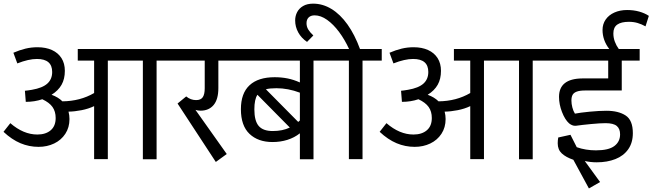

<svg xmlns="http://www.w3.org/2000/svg" viewBox="-24 -890 3646 1073"><path d="M956.1 -551.3H851.1V0H774.4V-551.3H578.6V-0.5H502V-296.9Q470.2 -281.7 431.6 -274.2Q393.1 -266.6 358.9 -266.1Q364.3 -246.1 364.3 -224.6Q364.3 -177.7 341.1 -142.3Q317.9 -106.9 278.6 -88.1Q239.3 -69.3 191.4 -69.3Q138.7 -69.3 90.3 -89.6Q42 -109.9 -4.4 -153.3L33.7 -201.7Q106.9 -138.2 184.6 -138.2Q231.4 -138.2 259.3 -161.9Q287.1 -185.5 287.1 -230.5Q287.1 -267.1 269.5 -292Q252 -316.9 212.4 -335.4Q169.9 -320.8 120.1 -320.8L115.2 -382.8Q128.9 -383.8 154.3 -388.2Q213.4 -398.4 240.5 -422.9Q267.6 -447.3 267.6 -487.8Q267.6 -560.5 182.6 -560.5Q135.7 -560.5 72.8 -535.6L50.8 -595.2Q85.9 -610.4 118.4 -618.2Q150.9 -626 185.5 -626Q231.9 -626 266.4 -610.4Q300.8 -594.7 319.6 -565.2Q338.4 -535.6 338.4 -494.1Q338.4 -448.7 320.1 -416.3Q301.8 -383.8 264.2 -360.4Q301.8 -346.7 324.7 -323.7Q424.3 -324.7 502 -370.1V-551.3H410.6V-616.2H956.1Z M1097.2 -271.5Q1082 -271.5 1068.4 -275.9L1243.2 -29.3L1182.1 15.1L968.3 -311.5L1016.6 -351.1Q1041.5 -330.6 1071.8 -330.6Q1098.1 -330.6 1109.1 -346.7Q1120.1 -362.8 1120.1 -397V-551.3H941.4V-616.2H1291V-551.3H1196.3V-397.9Q1196.3 -334.5 1169.7 -303Q1143.1 -271.5 1097.2 -271.5Z M1833 -551.3H1728V0H1651.9V-145Q1621.1 -120.6 1582 -108.4Q1543 -96.2 1499 -96.2Q1418.5 -96.2 1370.4 -141.8Q1322.3 -187.5 1322.3 -279.8Q1322.3 -368.7 1370.6 -413.6Q1418.9 -458.5 1511.2 -458.5Q1548.8 -458.5 1583 -451.7Q1617.2 -444.8 1651.9 -429.2V-551.3H1276.4V-616.2H1833ZM1520.5 -397Q1483.4 -397 1461.9 -391.1L1642.6 -208.5L1651.9 -216.8V-372.1Q1585.9 -397 1520.5 -397ZM1500.5 -157.7Q1555.2 -157.7 1595.7 -177.2L1414.6 -360.4Q1397.5 -334.5 1397.5 -278.8Q1397.5 -214.8 1421.6 -186.3Q1445.8 -157.7 1500.5 -157.7Z M2109.4 -551.3H2002V-0.5H1925.8V-551.3H1818.4V-616.2H1926.8Q1902.8 -668.5 1871.1 -711.2Q1839.4 -753.9 1804 -779.1Q1768.6 -804.2 1734.4 -804.2Q1712.9 -804.2 1700.9 -792.5Q1689 -780.8 1689 -760.3Q1689 -741.2 1698.7 -725.1Q1708.5 -709 1727.1 -691.9L1691.9 -655.8Q1660.2 -677.2 1642.8 -708.7Q1625.5 -740.2 1625.5 -775.9Q1625.5 -800.8 1636.5 -822Q1647.5 -843.3 1669.9 -856.4Q1692.4 -869.6 1726.1 -869.6Q1779.8 -869.6 1828.6 -839.8Q1877.4 -810.1 1918 -753.2Q1958.5 -696.3 1987.8 -616.2H2109.4Z M3058.1 -551.3H2953.1V0H2876.5V-551.3H2680.7V-0.5H2604V-296.9Q2572.3 -281.7 2533.7 -274.2Q2495.1 -266.6 2460.9 -266.1Q2466.3 -246.1 2466.3 -224.6Q2466.3 -177.7 2443.1 -142.3Q2419.9 -106.9 2380.6 -88.1Q2341.3 -69.3 2293.5 -69.3Q2240.7 -69.3 2192.4 -89.6Q2144 -109.9 2097.7 -153.3L2135.7 -201.7Q2209 -138.2 2286.6 -138.2Q2333.5 -138.2 2361.3 -161.9Q2389.2 -185.5 2389.2 -230.5Q2389.2 -267.1 2371.6 -292Q2354 -316.9 2314.5 -335.4Q2272 -320.8 2222.2 -320.8L2217.3 -382.8Q2231 -383.8 2256.3 -388.2Q2315.4 -398.4 2342.5 -422.9Q2369.6 -447.3 2369.6 -487.8Q2369.6 -560.5 2284.7 -560.5Q2237.8 -560.5 2174.8 -535.6L2152.8 -595.2Q2188 -610.4 2220.5 -618.2Q2252.9 -626 2287.6 -626Q2334 -626 2368.4 -610.4Q2402.8 -594.7 2421.6 -565.2Q2440.4 -535.6 2440.4 -494.1Q2440.4 -448.7 2422.1 -416.3Q2403.8 -383.8 2366.2 -360.4Q2403.8 -346.7 2426.8 -323.7Q2526.4 -324.7 2604 -370.1V-551.3H2512.7V-616.2H3058.1Z M3403.8 -703.6Q3403.8 -679.2 3412.1 -657Q3420.4 -634.8 3434.1 -616.2H3550.8V-551.3H3450.7V-384.3H3246.1Q3215.8 -384.3 3199 -377.9Q3182.1 -371.6 3175.8 -359.6Q3169.4 -347.7 3169.4 -328.1Q3169.4 -309.6 3174.6 -289.6Q3179.7 -269.5 3189 -254.9Q3218.3 -260.7 3272 -265.9Q3325.7 -271 3364.7 -271Q3432.1 -271 3472.4 -244.6Q3512.7 -218.3 3512.7 -146Q3512.7 -92.3 3486.8 -55.7Q3460.9 -19 3415.3 -1Q3369.6 17.1 3311 17.1Q3276.4 17.1 3244.1 9.8L3329.6 127.4L3267.1 163.1L3180.2 2.9Q3138.7 -11.2 3115.7 -32.5Q3092.8 -53.7 3092.8 -89.4Q3092.8 -105 3095.7 -121.6L3164.1 -136.7L3199.2 -67.4Q3248.5 -49.8 3306.6 -49.8Q3377.4 -49.8 3409.4 -74Q3441.4 -98.1 3441.4 -139.2Q3441.4 -170.4 3422.9 -186Q3404.3 -201.7 3359.9 -201.7Q3331.1 -201.7 3279.3 -196.8Q3227.5 -191.9 3197.3 -187.5Q3194.8 -187 3189.9 -187Q3173.3 -187 3156.2 -200.7Q3133.3 -221.2 3116.7 -264.2Q3100.1 -307.1 3100.1 -348.6Q3100.1 -450.2 3229.5 -451.7H3375V-551.3H3043.5V-616.2H3380.9Q3343.3 -665 3343.3 -722.7Q3343.3 -755.4 3360.8 -780.8Q3378.4 -806.2 3409.7 -820.1Q3440.9 -834 3480.5 -834Q3517.6 -834 3548.6 -825.2Q3579.6 -816.4 3602.1 -801.3L3583.5 -742.7Q3561.5 -754.9 3539.3 -761.5Q3517.1 -768.1 3490.7 -768.1Q3447.8 -768.1 3425.8 -752.7Q3403.8 -737.3 3403.8 -703.6Z"/></svg>

Font: Varta
Style: Regular
Weight: 400
Designer: Joana Correia, Viktoriya Grabowska, Eben Sorkin
Foundry: Sorkin Type
Version: Version 1.003; ttfautohint (v1.3) -l 8 -r 24 -G 200 -x 12 -H